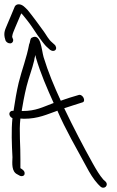

<svg xmlns="http://www.w3.org/2000/svg" viewBox="-42 -838 543 894"><path d="M16 -106C15 -77 11 -39 39 -26L48 -21C57 -15 70 -18 72 -26C76 -41 63 -49 53 -55V-58V-97C54 -155 46 -228 53 -286L70 -285C136 -285 178 -306 224 -322C225 -323 224 -323 225 -323C262 -236 316 -144 358 -66C377 -30 393 -4 414 19L424 29C442 48 467 25 449 7L439 -2C421 -23 408 -45 390 -77C347 -154 298 -248 257 -334C271 -339 285 -343 300 -348L341 -361C361 -365 343 -404 322 -395L282 -383C268 -378 254 -374 241 -369C210 -436 182 -503 161 -572C151 -606 149 -687 105 -662C97 -657 99 -640 94 -633C82 -568 60 -514 45 -453C35 -411 28 -368 21 -322H16C7 -322 0 -314 2 -304C4 -297 8 -291 16 -288C10 -231 13 -165 16 -106ZM59 -322 68 -373C72 -395 77 -416 82 -437C92 -477 108 -517 117 -556C118 -564 120 -573 123 -582L125 -570C147 -496 176 -429 208 -358C207 -358 206 -358 204 -357C158 -340 125 -321 62 -321ZM-17 -652C-15 -643 -5 -636 5 -636C15 -636 21 -645 19 -655L16 -662C15 -665 14 -668 15 -670C17 -684 22 -692 28 -708C37 -730 48 -756 57 -776C58 -774 61 -772 63 -770C69 -763 75 -755 84 -744C101 -723 118 -696 133 -674C148 -654 163 -630 180 -616L191 -606C196 -603 200 -601 205 -601C215 -601 221 -608 219 -618C218 -623 215 -628 211 -631L200 -641C185 -653 175 -673 163 -690C140 -722 110 -763 87 -791C76 -802 63 -818 45 -818C38 -818 31 -815 27 -808C21 -793 14 -778 7 -760L-7 -727C-16 -703 -29 -687 -17 -652Z"/></svg>

Font: Stray Cat
Style: OpObl
Weight: 400
Version: Version 1.0